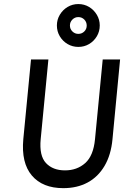

<svg xmlns="http://www.w3.org/2000/svg" viewBox="-20 -940 644 972"><path d="M300.5 12.5Q195.5 12.5 141.2 -51.5Q87 -115.5 98 -235.5L137 -639H225L186 -235.5Q178 -151.5 212.8 -114.5Q247.5 -77.5 309 -77.5Q370 -77.5 411.5 -114.5Q453 -151.5 461 -235.5L500 -639H588L549.5 -235.5Q542 -155.5 509.2 -100Q476.5 -44.5 423.5 -16Q370.5 12.5 300.5 12.5ZM376.5 -702.5Q347 -702.5 322.2 -717Q297.5 -731.5 282.8 -756.2Q268 -781 268 -811Q268 -840.5 282.8 -865.2Q297.5 -890 322.2 -904.8Q347 -919.5 376.5 -919.5Q406.5 -919.5 431 -904.8Q455.5 -890 470.2 -865.2Q485 -840.5 485 -811Q485 -781 470.2 -756.2Q455.5 -731.5 431 -717Q406.5 -702.5 376.5 -702.5ZM376.5 -768.5Q394.5 -768.5 406.8 -780.8Q419 -793 419 -810.5Q419 -828.5 406.8 -841Q394.5 -853.5 376.5 -853.5Q359 -853.5 346.5 -841Q334 -828.5 334 -811Q334 -793 346.5 -780.8Q359 -768.5 376.5 -768.5Z"/></svg>

Font: Karla Medium
Style: Italic
Weight: 500
Italic angle: -8°
Designer: Jonathan Pinhorn
Version: Version 2.001